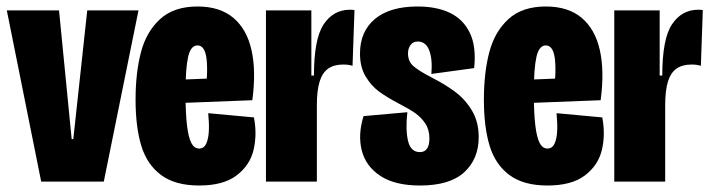

<svg xmlns="http://www.w3.org/2000/svg" viewBox="-20 -560 2192 592"><path d="M1 -528H162L201 -131H206L249 -528H407L300 0H107Z M398 -253Q398 -335 414.5 -398.5Q431 -462 473.5 -501Q516 -540 589 -540Q658 -540 699.5 -505Q741 -470 755.5 -405.5Q770 -341 758 -251L500 -241V-313L628 -318L614 -268Q622 -349 616 -384.5Q610 -420 589 -420Q568 -420 560 -384.5Q552 -349 552 -274Q552 -212 556.5 -174Q561 -136 570 -119Q579 -102 594 -102Q609 -102 616 -117.5Q623 -133 624 -157Q625 -181 622 -211L763 -198Q773 -146 762 -98.5Q751 -51 710 -19.5Q669 12 594 12Q520 12 476.5 -20.5Q433 -53 415.5 -111Q398 -169 398 -253Z M800 -297V-528H940V-327H948Q948 -440 978 -485Q1008 -530 1059 -530Q1068 -530 1073 -529L1067 -357Q1056 -361 1038 -361Q1010 -361 992 -348.5Q974 -336 965.5 -308.5Q957 -281 957 -236V0H800Z M1101 -202 1236 -214Q1230 -161 1238 -126Q1246 -91 1275 -91Q1289 -91 1296.5 -101.5Q1304 -112 1304 -133Q1304 -160 1291.5 -179Q1279 -198 1260.5 -211Q1242 -224 1209 -241Q1173 -260 1149 -277.5Q1125 -295 1107.5 -324Q1090 -353 1090 -395Q1090 -463 1136 -501.5Q1182 -540 1268 -540Q1326 -540 1367 -520.5Q1408 -501 1428.5 -459Q1449 -417 1442 -350L1310 -332Q1314 -377 1303.5 -404.5Q1293 -432 1268 -432Q1254 -432 1246 -421.5Q1238 -411 1238 -395Q1238 -370 1256 -355Q1274 -340 1313 -320Q1354 -299 1384.5 -276Q1415 -253 1435.5 -218.5Q1456 -184 1456 -137Q1456 -70 1411.5 -29Q1367 12 1275 12Q1198 12 1153 -17.5Q1108 -47 1095.5 -96Q1083 -145 1101 -202Z M1472 -253Q1472 -335 1488.5 -398.5Q1505 -462 1547.5 -501Q1590 -540 1663 -540Q1732 -540 1773.5 -505Q1815 -470 1829.5 -405.5Q1844 -341 1832 -251L1574 -241V-313L1702 -318L1688 -268Q1696 -349 1690 -384.5Q1684 -420 1663 -420Q1642 -420 1634 -384.5Q1626 -349 1626 -274Q1626 -212 1630.5 -174Q1635 -136 1644 -119Q1653 -102 1668 -102Q1683 -102 1690 -117.5Q1697 -133 1698 -157Q1699 -181 1696 -211L1837 -198Q1847 -146 1836 -98.5Q1825 -51 1784 -19.5Q1743 12 1668 12Q1594 12 1550.5 -20.5Q1507 -53 1489.5 -111Q1472 -169 1472 -253Z M1874 -297V-528H2014V-327H2022Q2022 -440 2052 -485Q2082 -530 2133 -530Q2142 -530 2147 -529L2141 -357Q2130 -361 2112 -361Q2084 -361 2066 -348.5Q2048 -336 2039.5 -308.5Q2031 -281 2031 -236V0H1874Z"/></svg>

Font: Bricolage Grotesque 96pt Condensed ExBd
Style: Regular
Weight: 800
Width: 3
Designer: Mathieu Triay
Foundry: Atelier Triay
Version: Version 1.001;Glyphs 3.2 (3207)